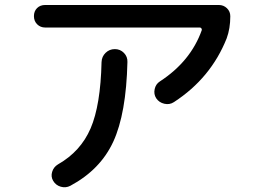

<svg xmlns="http://www.w3.org/2000/svg" viewBox="-20 -740 1040 782"><path d="M164.1 -627.9Q144.5 -627.9 131.3 -641.1Q118.2 -654.3 118.2 -674.3Q118.2 -694.3 130.9 -707Q143.6 -719.7 164.1 -719.7H871.1Q890.6 -719.7 904.3 -706.5Q918 -693.4 918 -673.8Q918 -624 903.3 -584Q838.9 -421.9 688.5 -324.2Q670.9 -312.5 649.4 -317.4Q627.9 -322.3 616.2 -339.8Q605.5 -356.4 609.9 -377Q614.3 -397.5 630.9 -408.2Q756.8 -490.2 801.8 -617.2Q802.7 -621.1 800.3 -624.5Q797.9 -627.9 793.9 -627.9ZM393.6 -487.3Q394.5 -509.8 410.2 -524.9Q425.8 -540 447.8 -540Q469.7 -540 484.9 -524.4Q500 -508.8 499 -487.3Q494.1 -277.3 441.4 -163.1Q388.7 -48.8 266.6 16.6Q248 26.4 227.5 20.5Q207 14.6 196.3 -3.9Q186.5 -20.5 192.4 -40Q198.2 -59.6 215.8 -70.3Q308.6 -123 349.1 -217.3Q389.6 -311.5 393.6 -487.3Z"/></svg>

Font: Rounded-X Mgen+ 1mn medium
Style: Regular
Weight: 500
Designer: [Source Han Sans]
Ryoko NISHIZUKA  (kana & ideographs); Paul D. Hunt (Latin, Greek & Cyrillic); Wenlong ZHANG  (bopomofo
Version: Version 1.059.20150602